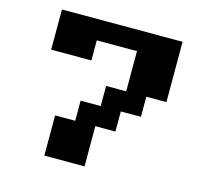

<svg xmlns="http://www.w3.org/2000/svg" viewBox="-121 -1014 1241 1153"><g transform="rotate(15 500.0 -437.5)"><path d="M125 -875H875V-500H750V-375H625V-250H500V0H250V-250H375V-375H500V-500H625V-750H375V-625H125Z"/></g></svg>

Font: Dogica Pixel
Style: Bold
Weight: 700
Designer: Roberto Mocci
Version: Version 001.000